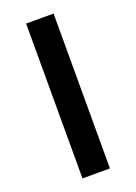

<svg xmlns="http://www.w3.org/2000/svg" viewBox="-129 -708 540 762"><g transform="rotate(-20 141.0 -327.0)"><path d="M83 0V-654H199V0Z"/></g></svg>

Font: Giro Sans Semibold
Style: Regular
Weight: 600
Designer: Paul D. Hunt
Foundry: Adobe Systems Incorporated
Version: Version 1.000;PS 1.0;hotconv 1.0.88;makeotf.lib2.5.647800